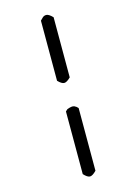

<svg xmlns="http://www.w3.org/2000/svg" viewBox="-143 -923 786 1127"><g transform="rotate(-15 250.0 -360.0)"><path d="M228.5 -837.9Q239.3 -850.6 254.9 -850.6Q270.5 -850.6 293.9 -826.2V-460.9Q270.5 -437.5 254.9 -437.5Q239.3 -437.5 216.8 -460.9V-826.2ZM232.4 -284.2Q262.7 -295.9 275.9 -290Q289.1 -284.2 297.9 -273.4V107.4Q274.4 131.8 258.8 131.8Q243.2 131.8 220.7 107.4V-273.4Z"/></g></svg>

Font: NaikaiFont
Style: Regular-Lite
Weight: 400
Version: Version 1.67